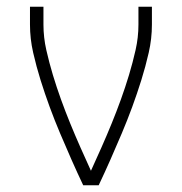

<svg xmlns="http://www.w3.org/2000/svg" viewBox="-20 -550 540 570"><path d="M227 0Q209 -38 192 -76.5Q175 -115 158.5 -154Q142 -193 127.5 -232.5Q113 -272 100.5 -312Q88 -352 78.5 -393.5Q69 -435 69 -477V-530H109V-477Q109 -439 117.5 -401.5Q126 -364 137 -327.5Q148 -291 161 -255Q174 -219 188.5 -183.5Q203 -148 218.5 -113Q234 -78 250 -43Q266 -78 281.5 -113Q297 -148 311.5 -183.5Q326 -219 339 -255Q352 -291 363 -327.5Q374 -364 382.5 -401.5Q391 -439 391 -477V-530H431V-477Q431 -435 421.5 -393.5Q412 -352 399.5 -312Q387 -272 372.5 -232.5Q358 -193 341.5 -154Q325 -115 308 -76.5Q291 -38 273 0Z"/></svg>

Font: iosevka_custom_sans_ss08 XLt
Style: Regular
Weight: 200
Designer: Belleve Invis
Foundry: Belleve Invis
Version: Version 10.3.0; ttfautohint (v1.8.3)